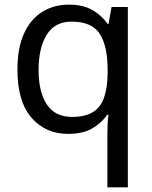

<svg xmlns="http://www.w3.org/2000/svg" viewBox="-20 -566 655 826"><path d="M442 11Q442 -7 443 -31Q444 -55 447 -72H441Q418 -38 377.5 -14Q337 10 273 10Q176 10 115.5 -59.5Q55 -129 55 -267Q55 -359 83 -421Q111 -483 161 -514.5Q211 -546 276 -546Q339 -546 379 -522Q419 -498 443 -463H447L460 -536H530V240H442ZM290 -63Q345 -63 378.5 -83Q412 -103 427 -144.5Q442 -186 443 -248V-266Q443 -368 409 -420.5Q375 -473 288 -473Q216 -473 181 -416.5Q146 -360 146 -265Q146 -170 181.5 -116.5Q217 -63 290 -63Z"/></svg>

Font: loriya15
Style: Book
Weight: 400
Designer: Jelle Bosma - Monotype Design Team
Foundry: Monotype Imaging Inc.
Version: Version 2.003